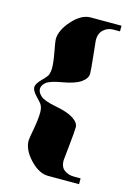

<svg xmlns="http://www.w3.org/2000/svg" viewBox="-105 -695 546 780"><g transform="rotate(15 168.0 -304.5)"><path d="M221.4 -48.8Q221.4 -20.8 238.4 -8.3Q255.4 4.2 278.6 4.2H307.1V28.6H177Q138.4 28.6 100.8 -11.1Q63.2 -50.8 63.2 -90.3Q63.2 -96.7 71.3 -140.7Q79.3 -184.8 79.3 -212.2Q79.3 -234.6 69.6 -247.3Q63.2 -255.6 50.3 -268.8Q29.3 -290.8 29.3 -304.7Q29.3 -319.6 50.3 -340.6Q72.3 -362.5 75 -371.1Q79.3 -385 79.3 -397Q79.3 -421.6 71.3 -464.7Q63.2 -507.8 63.2 -515.6Q63.2 -553.5 100.8 -595.7Q138.7 -637.9 177 -637.9H307.1V-614H278.6Q255.6 -614 238.5 -598.6Q221.4 -583 221.4 -554.9Q221.4 -552.2 227.9 -492.2Q234.4 -432.1 234.4 -417.2Q234.4 -396.2 210.3 -379.5Q186.3 -362.8 135.1 -354Q84 -345.2 68.6 -332.4Q53.2 -319.6 53.2 -304.7Q53.2 -289.8 68.6 -275.8Q84 -261.7 135.1 -252Q186.3 -242.2 210.3 -226Q234.4 -209.7 234.4 -191.4Q234.4 -172.6 227.9 -112.1Q221.4 -51.5 221.4 -48.8Z"/></g></svg>

Font: itsadzoke
Style: Regular
Weight: 700
Width: 7
Version: Version 0.45